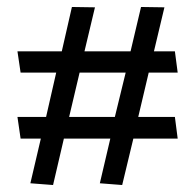

<svg xmlns="http://www.w3.org/2000/svg" viewBox="-20 -527 559 550"><path d="M384 -507 354 -380H222L252 -506L186 -507L157 -380H30L39 -319H141L112 -192H30L39 -130H97L67 -2L132 3L163 -130H296L266 -2L330 3L362 -130H489L481 -192H376L406 -319H489L481 -380H421L451 -506ZM340 -319 309 -192H178L208 -319Z"/></svg>

Font: Catamaran
Style: Regular
Weight: 400
Designer: Pria Ravichandran
Version: Version 2.000